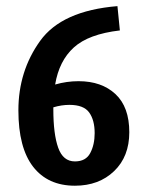

<svg xmlns="http://www.w3.org/2000/svg" viewBox="-20 -589 478 617"><path d="M395.5 -164.1Q395.5 -85.9 346.7 -39.1Q297.9 7.8 220.7 7.8Q133.8 7.8 86.4 -53.2Q39.1 -114.3 39.1 -234.4Q39.1 -360.4 108.9 -457.5Q178.7 -554.7 357.4 -569.3L365.2 -491.2Q264.6 -479.5 217.3 -436.5Q169.9 -393.6 157.2 -317.4Q194.3 -328.1 232.4 -328.1Q306.6 -328.1 351.1 -286.6Q395.5 -245.1 395.5 -164.1ZM284.2 -161.1Q284.2 -203.1 266.6 -227.5Q249 -252 203.1 -252Q177.7 -252 151.4 -244.1V-237.3Q151.4 -158.2 167 -114.3Q182.6 -70.3 220.7 -70.3Q255.9 -70.3 270 -97.2Q284.2 -124 284.2 -161.1Z"/></svg>

Font: Sudo
Style: Bold
Weight: 700
Monospace: yes
Designer: Jens Kutilek
Foundry: Jens Kutilek
Version: Version 0.040